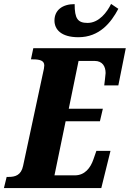

<svg xmlns="http://www.w3.org/2000/svg" viewBox="-41 -960 662 980"><path d="M359 -770C467 -770 526 -845 563 -915L526 -940C506 -899 465 -843 406 -843C355 -843 340 -866 340 -939C276 -939 237 -907 237 -855C237 -810 271 -770 359 -770ZM-21 0H476L523 -190H451L436 -147C421 -103 392 -65 341 -65H237L294 -341H469L484 -405H310L360 -649H442C482 -649 498 -621 498 -587C498 -579 492 -533 491 -524H563L601 -714H129L117 -657H127C162 -657 185 -651 185 -626C185 -617 182 -602 179 -590L77 -114C67 -65 36 -57 3 -57H-7Z"/></svg>

Font: Noto Serif ExtraCondensed Black
Style: Italic
Weight: 900
Width: 2
Italic angle: -12°
Designer: Monotype Design Team
Foundry: Monotype Imaging Inc.
Version: Version 2.014